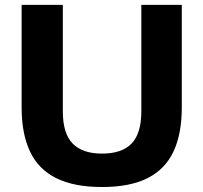

<svg xmlns="http://www.w3.org/2000/svg" viewBox="-20 -760 837 790"><path d="M400 9.5Q284.5 9.5 211.2 -27Q138 -63.5 103.5 -136.5Q69 -209.5 69 -317.5V-740H238.5V-302Q238.5 -211 278.8 -169.5Q319 -128 400 -128Q481.5 -128 521.5 -169.5Q561.5 -211 561.5 -302V-740H728V-317.5Q728 -209.5 693.8 -136.5Q659.5 -63.5 587 -27Q514.5 9.5 400 9.5Z"/></svg>

Font: Encode Sans SC SemiExpanded
Style: Bold
Weight: 700
Width: 6
Designer: Multiple Designers
Foundry: Impallari Type
Version: Version 3.002